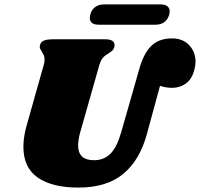

<svg xmlns="http://www.w3.org/2000/svg" viewBox="-20 -844 906 870"><path d="M760 -670Q808 -670 837 -639.5Q866 -609 866 -564Q866 -549 861 -529Q850 -485 822 -465.5Q794 -446 761 -446Q744 -446 730.5 -448.5Q717 -451 705 -455L646 -238Q614 -119 539 -56.5Q464 6 335 6Q217 6 151.5 -39Q86 -84 86 -179Q86 -225 102 -280L178 -549Q182 -562 182 -574Q182 -586 178.5 -593.5Q175 -601 169 -611Q160 -624 160 -632Q160 -636 162 -642Q166 -655 180 -660.5Q194 -666 221 -666H456Q499 -666 499 -640Q499 -634 498 -630Q495 -621 489.5 -615.5Q484 -610 473 -603Q457 -594 447 -583Q437 -572 430 -549L343 -243Q334 -209 334 -185Q334 -118 406 -118Q450 -118 479.5 -146.5Q509 -175 529 -244L611 -531Q630 -600 664.5 -635Q699 -670 760 -670ZM452 -824H707Q728 -824 738.5 -815.5Q749 -807 749 -792Q749 -788 747 -778Q733 -732 684 -732H428Q387 -732 387 -763Q387 -768 389 -778Q395 -800 411 -812Q427 -824 452 -824Z"/></svg>

Font: Shrikhand
Style: Regular
Weight: 400
Italic angle: -14°
Designer: Jonny Pinhorn
Foundry: Jonny Pinhorn
Version: Version 1.001;PS 1.001;hotconv 1.0.88;makeotf.lib2.5.647800